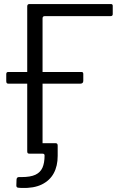

<svg xmlns="http://www.w3.org/2000/svg" viewBox="-20 -762 603 952"><path d="M73 169Q61 169 61 158L62 128Q63 116 74 116H87Q131 116 155.5 104.5Q180 93 190.5 69.5Q201 46 201 9Q201 0 191 0H138L181 -60Q181 -52 189 -52H256Q266 -52 266 -40V11Q266 61 246.5 97Q227 133 187.5 152.5Q148 172 87 170ZM115 -730Q115 -742 126 -742H530Q539 -742 539 -733V-692Q539 -682 528 -682H202Q191 -682 191 -671V-11Q191 0 179 0H127Q120 0 117.5 -2.5Q115 -5 115 -12ZM393 -395V-361Q393 -347 377 -347H23Q16 -347 13.5 -350Q11 -353 11 -360V-394Q11 -405 20 -405H385Q393 -405 393 -395Z"/></svg>

Font: Libre Franklin Light
Style: Regular
Weight: 300
Designer: Pablo Impallari, Rodrigo Fuenzalida, Nhung Nguyen
Foundry: Impallari Type
Version: Version 3.000